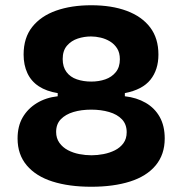

<svg xmlns="http://www.w3.org/2000/svg" viewBox="-20 -696 696 732"><path d="M328 16Q243 16 180 -4Q117 -24 82 -65.5Q47 -107 47 -168Q47 -215 66.5 -248.5Q86 -282 120.5 -303Q155 -324 200 -329V-337L328 -360L456 -338V-329Q501 -324 535.5 -304Q570 -284 589 -250Q608 -216 608 -168Q608 -107 573.5 -65.5Q539 -24 476 -4Q413 16 328 16ZM329 -104Q351 -104 374.5 -108.5Q398 -113 418 -123Q438 -133 450.5 -150Q463 -167 463 -192Q463 -222 445 -241Q427 -260 396 -269Q365 -278 328 -278Q290 -278 260 -269Q230 -260 212 -241.5Q194 -223 194 -193Q194 -169 206.5 -151.5Q219 -134 239 -123.5Q259 -113 282.5 -108.5Q306 -104 329 -104ZM328 -385Q357 -385 381.5 -393.5Q406 -402 421.5 -421Q437 -440 437 -470Q437 -495 426.5 -511.5Q416 -528 399.5 -538Q383 -548 364 -552.5Q345 -557 327 -557Q301 -557 276.5 -549Q252 -541 235.5 -522Q219 -503 219 -471Q219 -441 233.5 -421.5Q248 -402 273 -393.5Q298 -385 328 -385ZM328 -297 200 -327V-341Q157 -348 128 -367Q99 -386 84.5 -417Q70 -448 70 -488Q70 -552 103 -593.5Q136 -635 194 -655.5Q252 -676 328 -676Q406 -676 463.5 -654.5Q521 -633 552.5 -591.5Q584 -550 584 -488Q584 -430 553.5 -392Q523 -354 456 -341V-328Z"/></svg>

Font: Bricolage Grotesque
Style: Bold
Weight: 700
Designer: Mathieu Triay
Foundry: Atelier Triay
Version: Version 1.001;gftools[0.9.33.dev8+g029e19f]